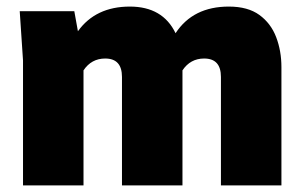

<svg xmlns="http://www.w3.org/2000/svg" viewBox="-20 -564 920 584"><path d="M836 0H652V-330Q652 -386 601 -386Q559 -386 535 -350V0H351V-330Q351 -386 300 -386Q258 -386 234 -350V0H50V-380L40 -530H206L217 -469Q271 -544 375 -544Q475 -544 514 -463Q567 -544 676 -544Q734 -544 769 -518.5Q804 -493 820 -451Q836 -409 836 -360Z"/></svg>

Font: Tanohe Sans Black
Style: Regular
Weight: 900
Designer: Village Type and Design LLC & Cristiano Sobral
Foundry: Cooper Hewitt Smithsonian Design Museum
Version: Version 1.00;March 11, 2020;FontCreator 12.0.0.2522 64-bit; 